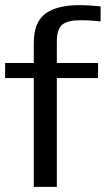

<svg xmlns="http://www.w3.org/2000/svg" viewBox="-47 -730 413 750"><path d="M268 -651Q217 -651 196 -633.5Q175 -616 175 -568V-484H336V-425H175V0H85V-425H-27V-484H85V-562Q85 -643 130 -676.5Q175 -710 265 -710Q299 -710 346 -705V-646Q306 -651 268 -651Z"/></svg>

Font: Gamestation Display
Style: Regular
Weight: 400
Designer: Jonas Hecksher
Foundry: Jonas Hecksher, Playtypeª, e-types AS
Version: Version 1.003